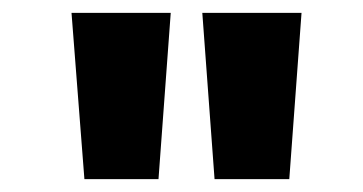

<svg xmlns="http://www.w3.org/2000/svg" viewBox="-20 -749 564 298"><path d="M111 -471H226L245 -729H91ZM313 -471H429L448 -729H294Z"/></svg>

Font: Noto Sans Devanagari ExtraCondensed ExtraBold
Style: Regular
Weight: 800
Width: 2
Designer: Jelle Bosma - Monotype Design Team
Foundry: Monotype Imaging Inc.
Version: Version 2.004